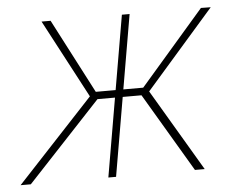

<svg xmlns="http://www.w3.org/2000/svg" viewBox="-74 -579 768 630"><g transform="rotate(-5 309.5 -264.5)"><path d="M227.1 -259.3 84.5 -528.8H114.3L241.7 -283.7H318.4L314.5 -259.3ZM245.6 -259.8 2.9 0H-30.8L232.9 -283.2ZM374.5 -528.3 283.7 0H258.3L349.1 -528.3ZM641.6 -527.3 407.2 -259.3H319.3L322.3 -283.7H397.9L609.4 -527.8ZM543.5 0 388.7 -261.7 407.7 -284.2 575.7 0Z"/></g></svg>

Font: Roboto Condensed Thin
Style: Italic
Weight: 250
Italic angle: -12°
Designer: Christian Robertson
Foundry: Google
Version: Version 3.008; 2023